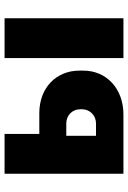

<svg xmlns="http://www.w3.org/2000/svg" viewBox="120 -680 560 840"><g transform="rotate(-90 400.0 -260.0)"><path d="M60 0H319C433 0 511 -75 511 -175V-193C511 -293 437 -368 325 -368H234V-520H60ZM566 0H740V-520H566ZM226 -120V-250H280C315 -250 342 -224 342 -189V-181C342 -147 315 -120 280 -120Z"/></g></svg>

Font: Fixel Display ExtraBold
Style: Regular
Weight: 800
Designer: AlfaBravo + MacPaw
Foundry: Kyrylo Tkachov, Marchela Mozhyna, Serhii Makarenko, Maria Weinstein, Zakhar Kryvoshyya
Version: Version 1.211